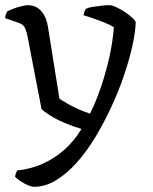

<svg xmlns="http://www.w3.org/2000/svg" viewBox="-22 -520 591 740"><path d="M109 200Q100 200 85 193.5Q70 187 56.5 178Q43 169 36 161Q38 151 40 146Q42 141 44 137Q95 132 140.5 112Q186 92 225 58Q264 24 292 -23Q258 -33 225.5 -47Q193 -61 169.5 -76Q146 -91 138 -100L85 -375Q82 -393 75.5 -409.5Q69 -426 50 -432L-2 -450Q-2 -460 1.5 -467Q5 -474 6 -476Q17 -482 32 -487.5Q47 -493 62 -496.5Q77 -500 85 -500Q118 -500 138 -476Q158 -452 163 -415L207 -140Q215 -134 234.5 -122.5Q254 -111 278.5 -100Q303 -89 325 -82Q341 -114 354.5 -149.5Q368 -185 379 -221.5Q390 -258 398 -293Q406 -328 410.5 -359Q415 -390 417 -415Q405 -423 383 -432Q361 -441 338 -449Q315 -457 300 -461Q301 -468 303.5 -475Q306 -482 309 -486Q319 -491 335 -493.5Q351 -496 368.5 -498Q386 -500 400 -500Q410 -500 427 -492Q444 -484 461 -472.5Q478 -461 489.5 -450Q501 -439 501 -433Q500 -397 488.5 -344.5Q477 -292 456.5 -231Q436 -170 407 -108Q379 -47 345.5 8.5Q312 64 273.5 107Q235 150 193.5 175Q152 200 109 200Z"/></svg>

Font: Texturina Medium 12pt Light
Style: Regular
Weight: 300
Version: Version 1.002